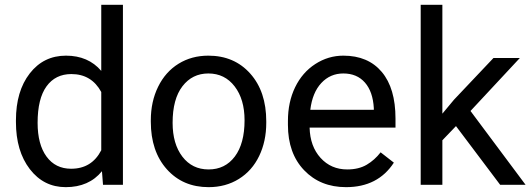

<svg xmlns="http://www.w3.org/2000/svg" viewBox="-20 -770 2211 800"><path d="M46.4 -268.6Q46.4 -390.1 104 -464.1Q161.6 -538.1 254.9 -538.1Q347.7 -538.1 401.9 -474.6V-750H492.2V0H409.2L404.8 -56.6Q350.6 9.8 253.9 9.8Q162.1 9.8 104.2 -65.4Q46.4 -140.6 46.4 -261.7ZM136.7 -258.3Q136.7 -168.5 173.8 -117.7Q210.9 -66.9 276.4 -66.9Q362.3 -66.9 401.9 -144V-386.7Q361.3 -461.4 277.3 -461.4Q210.9 -461.4 173.8 -410.2Q136.7 -358.9 136.7 -258.3Z M608.4 -269Q608.4 -346.7 638.9 -408.7Q669.4 -470.7 723.9 -504.4Q778.3 -538.1 848.1 -538.1Q956.1 -538.1 1022.7 -463.4Q1089.4 -388.7 1089.4 -264.6V-258.3Q1089.4 -181.2 1059.8 -119.9Q1030.3 -58.6 975.3 -24.4Q920.4 9.8 849.1 9.8Q741.7 9.8 675 -64.9Q608.4 -139.6 608.4 -262.7ZM699.2 -258.3Q699.2 -170.4 740 -117.2Q780.8 -64 849.1 -64Q918 -64 958.5 -117.9Q999 -171.9 999 -269Q999 -356 957.8 -409.9Q916.5 -463.9 848.1 -463.9Q781.2 -463.9 740.2 -410.6Q699.2 -357.4 699.2 -258.3Z M1421.9 9.8Q1314.5 9.8 1247.1 -60.8Q1179.7 -131.3 1179.7 -249.5V-266.1Q1179.7 -344.7 1209.7 -406.5Q1239.7 -468.3 1293.7 -503.2Q1347.7 -538.1 1410.6 -538.1Q1513.7 -538.1 1570.8 -470.2Q1627.9 -402.3 1627.9 -275.9V-238.3H1270Q1272 -160.2 1315.7 -112.1Q1359.4 -64 1426.8 -64Q1474.6 -64 1507.8 -83.5Q1541 -103 1565.9 -135.3L1621.1 -92.3Q1554.7 9.8 1421.9 9.8ZM1410.6 -463.9Q1356 -463.9 1318.8 -424.1Q1281.7 -384.3 1272.9 -312.5H1537.6V-319.3Q1533.7 -388.2 1500.5 -426Q1467.3 -463.9 1410.6 -463.9Z M1879.9 -244.6 1823.2 -185.5V0H1732.9V-750H1823.2V-296.4L1871.6 -354.5L2036.1 -528.3H2146L1940.4 -307.6L2169.9 0H2064Z"/></svg>

Font: Vazir UI
Style: Regular-UI
Weight: 400
Designer: Saber Rastikerdar
Foundry: Saber Rastikerdar
Version: Version 30.1.0